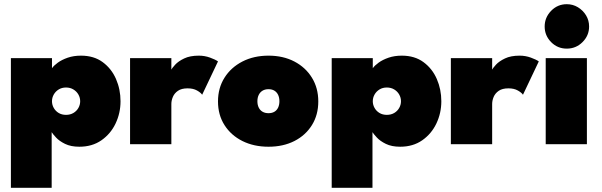

<svg xmlns="http://www.w3.org/2000/svg" viewBox="-20 -688 2870 916"><path d="M226.5 208H32V-410.5H228V-362.5Q237 -375.5 256 -389.2Q275 -403 303.2 -412.8Q331.5 -422.5 366.5 -422.5Q428 -422.5 470 -391.5Q512 -360.5 533.5 -311Q555 -261.5 555 -205Q555 -148.5 531.5 -99Q508 -49.5 464 -18.8Q420 12 358.5 12Q318 12 290.5 -1.5Q263 -15 247.5 -31.8Q232 -48.5 226.5 -57.5ZM362.5 -205Q362.5 -222 354 -237Q345.5 -252 330.2 -261.2Q315 -270.5 295 -270.5Q275 -270.5 260 -261.2Q245 -252 236.5 -237Q228 -222 228 -205Q228 -188 236.5 -173Q245 -158 260 -149Q275 -140 295 -140Q315 -140 330.2 -149Q345.5 -158 354 -173Q362.5 -188 362.5 -205Z M797.5 0H600.5V-410.5H797.5V-352H795Q800.5 -363 815.8 -379.5Q831 -396 858.8 -409.2Q886.5 -422.5 928.5 -422.5Q956.5 -422.5 982 -413.2Q1007.5 -404 1020 -395L944.5 -236Q938 -246 920 -256.2Q902 -266.5 875 -266.5Q846 -266.5 829 -254.8Q812 -243 804.8 -225.8Q797.5 -208.5 797.5 -192Z M1261 12Q1191 12 1136.5 -15.2Q1082 -42.5 1051 -91.2Q1020 -140 1020 -204Q1020 -268 1051 -317.2Q1082 -366.5 1136.5 -394.5Q1191 -422.5 1261 -422.5Q1331 -422.5 1384.5 -394.5Q1438 -366.5 1468.2 -317.2Q1498.5 -268 1498.5 -204Q1498.5 -140 1468.2 -91.2Q1438 -42.5 1384.5 -15.2Q1331 12 1261 12ZM1261 -148Q1277.5 -148 1289 -154.8Q1300.5 -161.5 1306.8 -174.5Q1313 -187.5 1313 -205Q1313 -222.5 1306.8 -235.5Q1300.5 -248.5 1289 -255.5Q1277.5 -262.5 1261 -262.5Q1244.5 -262.5 1232.8 -255.5Q1221 -248.5 1214.5 -235.5Q1208 -222.5 1208 -205Q1208 -187.5 1214.5 -174.5Q1221 -161.5 1232.8 -154.8Q1244.5 -148 1261 -148Z M1757 208H1562.5V-410.5H1758.5V-362.5Q1767.5 -375.5 1786.5 -389.2Q1805.5 -403 1833.8 -412.8Q1862 -422.5 1897 -422.5Q1958.5 -422.5 2000.5 -391.5Q2042.5 -360.5 2064 -311Q2085.5 -261.5 2085.5 -205Q2085.5 -148.5 2062 -99Q2038.5 -49.5 1994.5 -18.8Q1950.5 12 1889 12Q1848.5 12 1821 -1.5Q1793.5 -15 1778 -31.8Q1762.5 -48.5 1757 -57.5ZM1893 -205Q1893 -222 1884.5 -237Q1876 -252 1860.8 -261.2Q1845.5 -270.5 1825.5 -270.5Q1805.5 -270.5 1790.5 -261.2Q1775.5 -252 1767 -237Q1758.5 -222 1758.5 -205Q1758.5 -188 1767 -173Q1775.5 -158 1790.5 -149Q1805.5 -140 1825.5 -140Q1845.5 -140 1860.8 -149Q1876 -158 1884.5 -173Q1893 -188 1893 -205Z M2328 0H2131V-410.5H2328V-352H2325.5Q2331 -363 2346.2 -379.5Q2361.5 -396 2389.2 -409.2Q2417 -422.5 2459 -422.5Q2487 -422.5 2512.5 -413.2Q2538 -404 2550.5 -395L2475 -236Q2468.5 -246 2450.5 -256.2Q2432.5 -266.5 2405.5 -266.5Q2376.5 -266.5 2359.5 -254.8Q2342.5 -243 2335.2 -225.8Q2328 -208.5 2328 -192Z M2583.5 0V-410.5H2780V0ZM2684 -456Q2640 -456 2609.2 -487.2Q2578.5 -518.5 2578.5 -561.5Q2578.5 -604.5 2609.2 -636.2Q2640 -668 2684 -668Q2713 -668 2737 -653.5Q2761 -639 2775.8 -615Q2790.5 -591 2790.5 -561.5Q2790.5 -518.5 2759.2 -487.2Q2728 -456 2684 -456Z"/></svg>

Font: League Spartan Thin Black
Style: Regular
Weight: 900
Version: Version 2.002